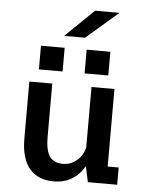

<svg xmlns="http://www.w3.org/2000/svg" viewBox="-60 -949 770 1009"><g transform="rotate(5 325.0 -445.0)"><path d="M261 11.5Q222 11.5 190.2 -0.8Q158.5 -13 135.8 -38.5Q113 -64 100.8 -104.2Q88.5 -144.5 88.5 -200.5V-500H209.5V-219.5Q209.5 -171 219.2 -141.2Q229 -111.5 249.8 -98Q270.5 -84.5 302.5 -84.5Q325.5 -84.5 345.8 -93.5Q366 -102.5 382 -118.2Q398 -134 407.5 -154.5Q417 -175 419 -198L448.5 -186Q448.5 -150 436.8 -115Q425 -80 401.2 -51.2Q377.5 -22.5 342.5 -5.5Q307.5 11.5 261 11.5ZM441 0 416.5 -112.5V-500H537.5V-64.5L516.5 -91H595.5V0ZM133 -693H258V-568H133ZM374 -693H499V-568H374ZM360 -755H249.5L400.5 -901H529Z"/></g></svg>

Font: Trispace Thin Medium
Style: Regular
Weight: 500
Version: Version 1.210